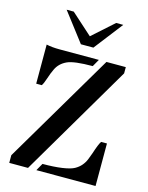

<svg xmlns="http://www.w3.org/2000/svg" viewBox="-134 -1003 836 1086"><g transform="rotate(15 284.0 -460.5)"><path d="M211.9 -43Q278.3 -43 326.4 -50Q374.5 -57.1 396.2 -69.3Q418 -81.5 432.1 -98.1Q446.3 -114.7 454.6 -134.8Q462.9 -154.8 469.7 -174.8Q488.3 -232.4 500 -249H534.2V0H187.5ZM60.1 -701.2Q92.8 -693.8 138.2 -693.8H367.7L343.3 -650.9Q234.9 -650.9 195.3 -632.8Q152.8 -613.3 134.8 -574.2Q123.5 -551.3 112.8 -518.3Q102.1 -485.4 92.8 -472.2H60.1ZM412.1 -693.8H525.4V-657.2L138.7 0H28.8V-44.9ZM246.6 -752.9 118.2 -920.9H159.7L283.7 -809.6L408.2 -920.9H449.7L319.8 -752.9Z"/></g></svg>

Font: Stardos Stencil
Style: Regular
Weight: 400
Version: Version 1.000